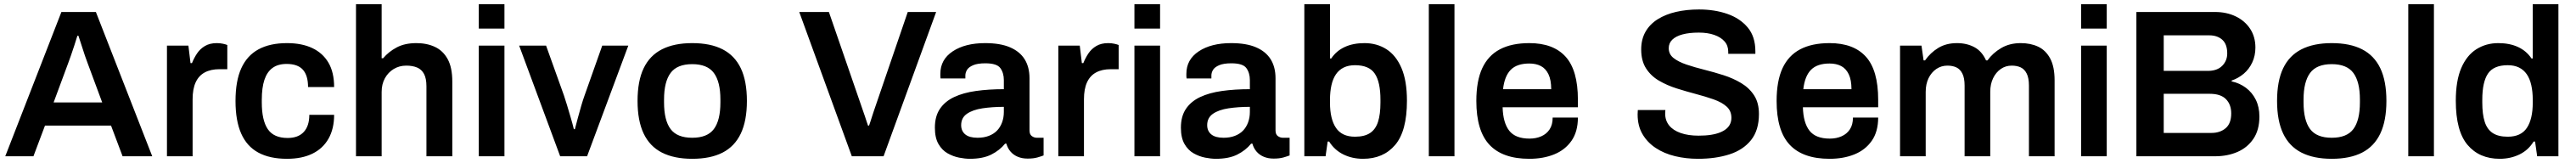

<svg xmlns="http://www.w3.org/2000/svg" viewBox="-20 -743 12252 775"><path d="M5 0 272 -686H436L704 0H563L508 -146H194L139 0ZM235 -256H466L397 -442Q392 -455 384 -478Q376 -501 368 -527Q360 -553 353 -573H348Q342 -553 333.5 -527Q325 -501 317 -478Q309 -455 304 -442Z M774 0V-526H876L886 -443H893Q903 -468 917.5 -489.5Q932 -511 955 -524.5Q978 -538 1011 -538Q1027 -538 1040.5 -535Q1054 -532 1061 -529V-414H1024Q982 -414 953.5 -398.5Q925 -383 910.5 -351.5Q896 -320 896 -271V0Z M1345 12Q1263 12 1208.5 -17.5Q1154 -47 1127 -108Q1100 -169 1100 -263Q1100 -358 1127.5 -418.5Q1155 -479 1209.5 -508.5Q1264 -538 1345 -538Q1415 -538 1465 -514.5Q1515 -491 1542 -445Q1569 -399 1569 -329H1445Q1445 -384 1420.5 -411.5Q1396 -439 1343 -439Q1302 -439 1276 -420Q1250 -401 1237.5 -363.5Q1225 -326 1225 -269V-256Q1225 -171 1253.5 -129Q1282 -87 1348 -87Q1398 -87 1424.5 -115.5Q1451 -144 1451 -197H1569Q1569 -131 1542.5 -84Q1516 -37 1466 -12.5Q1416 12 1345 12Z M1673 0V-723H1795V-466H1802Q1828 -497 1866.5 -517.5Q1905 -538 1960 -538Q2010 -538 2048.5 -520Q2087 -502 2109 -462Q2131 -422 2131 -355V0H2008V-333Q2008 -370 1996.5 -391.5Q1985 -413 1963.5 -422Q1942 -431 1912 -431Q1879 -431 1852.5 -415Q1826 -399 1810.5 -371Q1795 -343 1795 -306V0Z M2257 -607V-723H2379V-607ZM2257 0V-526H2379V0Z M2644 0 2449 -526H2577L2662 -289Q2668 -272 2676.5 -243.5Q2685 -215 2694 -184.5Q2703 -154 2709 -129H2714Q2720 -152 2728 -182Q2736 -212 2744.5 -241Q2753 -270 2760 -289L2844 -526H2968L2772 0Z M3272 12Q3186 12 3128 -17.5Q3070 -47 3041 -108Q3012 -169 3012 -263Q3012 -358 3041 -418.5Q3070 -479 3128 -508.5Q3186 -538 3272 -538Q3359 -538 3416.5 -508.5Q3474 -479 3503 -418.5Q3532 -358 3532 -263Q3532 -169 3503 -108Q3474 -47 3416.5 -17.5Q3359 12 3272 12ZM3272 -88Q3344 -88 3375 -129.5Q3406 -171 3406 -256V-270Q3406 -354 3375 -396Q3344 -438 3272 -438Q3200 -438 3169 -396Q3138 -354 3138 -270V-256Q3138 -171 3169 -129.5Q3200 -88 3272 -88Z M4031 0 3781 -686H3922L4085 -214Q4089 -204 4093 -191Q4097 -178 4101 -166.5Q4105 -155 4108 -146H4113Q4116 -154 4119.5 -165Q4123 -176 4127 -188.5Q4131 -201 4135 -213L4297 -686H4432L4182 0Z M4592 12Q4570 12 4541.5 6.5Q4513 1 4486.5 -14Q4460 -29 4443 -58.5Q4426 -88 4426 -136Q4426 -190 4450 -225.5Q4474 -261 4517.5 -281.5Q4561 -302 4621.5 -310.5Q4682 -319 4754 -319V-362Q4754 -396 4737.5 -419Q4721 -442 4666 -442Q4629 -442 4608 -433Q4587 -424 4579 -411Q4571 -398 4571 -384V-370H4453Q4452 -375 4452 -380Q4452 -385 4452 -392Q4452 -460 4511 -499Q4570 -538 4665 -538Q4737 -538 4783.5 -518Q4830 -498 4853 -461Q4876 -424 4876 -371V-123Q4876 -104 4887 -96Q4898 -88 4911 -88H4943V-4Q4933 0 4914 5.5Q4895 11 4867 11Q4841 11 4820.5 2.5Q4800 -6 4786 -22Q4772 -38 4766 -60H4760Q4734 -28 4694 -8Q4654 12 4592 12ZM4629 -88Q4659 -88 4682.5 -97Q4706 -106 4721.5 -122Q4737 -138 4745.5 -161Q4754 -184 4754 -211V-235Q4699 -235 4652.5 -228Q4606 -221 4578.5 -202Q4551 -183 4551 -148Q4551 -120 4570.5 -104Q4590 -88 4629 -88Z M5013 0V-526H5115L5125 -443H5132Q5142 -468 5156.5 -489.5Q5171 -511 5194 -524.5Q5217 -538 5250 -538Q5266 -538 5279.5 -535Q5293 -532 5300 -529V-414H5263Q5221 -414 5192.5 -398.5Q5164 -383 5149.5 -351.5Q5135 -320 5135 -271V0Z M5375 -607V-723H5497V-607ZM5375 0V-526H5497V0Z M5762 12Q5740 12 5711.5 6.5Q5683 1 5656.5 -14Q5630 -29 5613 -58.5Q5596 -88 5596 -136Q5596 -190 5620 -225.5Q5644 -261 5687.5 -281.5Q5731 -302 5791.5 -310.5Q5852 -319 5924 -319V-362Q5924 -396 5907.5 -419Q5891 -442 5836 -442Q5799 -442 5778 -433Q5757 -424 5749 -411Q5741 -398 5741 -384V-370H5623Q5622 -375 5622 -380Q5622 -385 5622 -392Q5622 -460 5681 -499Q5740 -538 5835 -538Q5907 -538 5953.5 -518Q6000 -498 6023 -461Q6046 -424 6046 -371V-123Q6046 -104 6057 -96Q6068 -88 6081 -88H6113V-4Q6103 0 6084 5.5Q6065 11 6037 11Q6011 11 5990.5 2.5Q5970 -6 5956 -22Q5942 -38 5936 -60H5930Q5904 -28 5864 -8Q5824 12 5762 12ZM5799 -88Q5829 -88 5852.5 -97Q5876 -106 5891.5 -122Q5907 -138 5915.5 -161Q5924 -184 5924 -211V-235Q5869 -235 5822.5 -228Q5776 -221 5748.5 -202Q5721 -183 5721 -148Q5721 -120 5740.5 -104Q5760 -88 5799 -88Z M6462 12Q6411 12 6369 -8.5Q6327 -29 6301 -70H6294L6284 0H6183V-723H6305V-465H6311Q6335 -501 6375 -519.5Q6415 -538 6469 -538Q6528 -538 6573.5 -509Q6619 -480 6645 -419.5Q6671 -359 6671 -264Q6671 -120 6615 -54Q6559 12 6462 12ZM6424 -93Q6469 -93 6495.5 -110.5Q6522 -128 6533.5 -164Q6545 -200 6545 -255V-269Q6545 -353 6518 -393Q6491 -433 6424 -433Q6393 -433 6370.5 -422Q6348 -411 6333.5 -390Q6319 -369 6312 -338Q6305 -307 6305 -268V-255Q6305 -177 6333.5 -135Q6362 -93 6424 -93Z M6775 0V-723H6897V0Z M7253 12Q7126 12 7063.5 -54.5Q7001 -121 7001 -263Q7001 -358 7029 -418.5Q7057 -479 7113 -508.5Q7169 -538 7253 -538Q7367 -538 7425.5 -473.5Q7484 -409 7484 -269V-233H7126Q7128 -159 7157.5 -121.5Q7187 -84 7254 -84Q7285 -84 7310 -95Q7335 -106 7349.5 -128Q7364 -150 7364 -184H7484Q7484 -117 7453.5 -73.5Q7423 -30 7371 -9Q7319 12 7253 12ZM7128 -319H7357Q7357 -363 7344 -390Q7331 -417 7308 -429Q7285 -441 7253 -441Q7194 -441 7164.5 -411Q7135 -381 7128 -319Z M8055 12Q7998 12 7946 -0.5Q7894 -13 7854 -39.5Q7814 -66 7791 -105.5Q7768 -145 7768 -199Q7768 -205 7768.5 -211Q7769 -217 7769 -220H7900Q7900 -218 7899.5 -212.5Q7899 -207 7899 -203Q7899 -170 7918 -146.5Q7937 -123 7973 -110.5Q8009 -98 8058 -98Q8091 -98 8116.5 -102Q8142 -106 8160.5 -113.5Q8179 -121 8191 -131.5Q8203 -142 8208.5 -155Q8214 -168 8214 -183Q8214 -216 8191 -236.5Q8168 -257 8129.5 -270.5Q8091 -284 8045.5 -296Q8000 -308 7954 -322.5Q7908 -337 7869.5 -359.5Q7831 -382 7808 -418Q7785 -454 7785 -508Q7785 -556 7805.5 -592Q7826 -628 7863.5 -651.5Q7901 -675 7951 -686.5Q8001 -698 8060 -698Q8134 -698 8194.5 -677Q8255 -656 8291.5 -612.5Q8328 -569 8328 -499V-487H8199V-497Q8199 -526 8181.5 -546Q8164 -566 8132.5 -577Q8101 -588 8059 -588Q8014 -588 7982 -579.5Q7950 -571 7933 -554.5Q7916 -538 7916 -514Q7916 -485 7939 -467Q7962 -449 8000.5 -436Q8039 -423 8085 -411.5Q8131 -400 8176.5 -385.5Q8222 -371 8260.5 -348Q8299 -325 8322 -289.5Q8345 -254 8345 -201Q8345 -124 8307.5 -77Q8270 -30 8204.5 -9Q8139 12 8055 12Z M8681 12Q8554 12 8491.5 -54.5Q8429 -121 8429 -263Q8429 -358 8457 -418.5Q8485 -479 8541 -508.5Q8597 -538 8681 -538Q8795 -538 8853.5 -473.5Q8912 -409 8912 -269V-233H8554Q8556 -159 8585.5 -121.5Q8615 -84 8682 -84Q8713 -84 8738 -95Q8763 -106 8777.5 -128Q8792 -150 8792 -184H8912Q8912 -117 8881.5 -73.5Q8851 -30 8799 -9Q8747 12 8681 12ZM8556 -319H8785Q8785 -363 8772 -390Q8759 -417 8736 -429Q8713 -441 8681 -441Q8622 -441 8592.5 -411Q8563 -381 8556 -319Z M9016 0V-526H9118L9128 -456H9135Q9160 -492 9197.5 -515Q9235 -538 9287 -538Q9333 -538 9369 -519Q9405 -500 9425 -456H9432Q9457 -491 9497 -514.5Q9537 -538 9590 -538Q9637 -538 9673 -521Q9709 -504 9730 -465Q9751 -426 9751 -361V0H9629V-336Q9629 -372 9618.5 -393Q9608 -414 9590 -422.5Q9572 -431 9547 -431Q9518 -431 9495 -415Q9472 -399 9458.5 -371Q9445 -343 9445 -306V0H9323V-336Q9323 -372 9312.5 -393Q9302 -414 9284 -422.5Q9266 -431 9241 -431Q9212 -431 9188.5 -415Q9165 -399 9151.5 -371Q9138 -343 9138 -306V0Z M9877 -607V-723H9999V-607ZM9877 0V-526H9999V0Z M10140 0V-686H10514Q10569 -686 10612.5 -665Q10656 -644 10681 -606Q10706 -568 10706 -517Q10706 -478 10691 -446Q10676 -414 10650.5 -392.5Q10625 -371 10593 -360V-356Q10631 -348 10661 -325.5Q10691 -303 10708 -268.5Q10725 -234 10725 -189Q10725 -125 10696.5 -83Q10668 -41 10620.5 -20.5Q10573 0 10514 0ZM10270 -111H10497Q10538 -111 10564.5 -133.5Q10591 -156 10591 -204Q10591 -246 10566 -271.5Q10541 -297 10489 -297H10270ZM10270 -406H10480Q10524 -406 10548 -430Q10572 -454 10572 -489Q10572 -533 10548.5 -554Q10525 -575 10487 -575H10270Z M11069 12Q10983 12 10925 -17.5Q10867 -47 10838 -108Q10809 -169 10809 -263Q10809 -358 10838 -418.5Q10867 -479 10925 -508.5Q10983 -538 11069 -538Q11156 -538 11213.5 -508.5Q11271 -479 11300 -418.5Q11329 -358 11329 -263Q11329 -169 11300 -108Q11271 -47 11213.5 -17.5Q11156 12 11069 12ZM11069 -88Q11141 -88 11172 -129.5Q11203 -171 11203 -256V-270Q11203 -354 11172 -396Q11141 -438 11069 -438Q10997 -438 10966 -396Q10935 -354 10935 -270V-256Q10935 -171 10966 -129.5Q10997 -88 11069 -88Z M11433 0V-723H11555V0Z M11868 12Q11771 12 11715 -54Q11659 -120 11659 -264Q11659 -359 11685 -419.5Q11711 -480 11757 -509Q11803 -538 11861 -538Q11915 -538 11955 -519.5Q11995 -501 12019 -465H12025V-723H12147V0H12046L12036 -70H12029Q12004 -29 11961.5 -8.5Q11919 12 11868 12ZM11906 -93Q11969 -93 11997 -135Q12025 -177 12025 -255V-268Q12025 -307 12018 -338Q12011 -369 11996.5 -390Q11982 -411 11959.5 -422Q11937 -433 11906 -433Q11839 -433 11812 -393Q11785 -353 11785 -269V-255Q11785 -200 11796.5 -164Q11808 -128 11834.5 -110.5Q11861 -93 11906 -93Z"/></svg>

Font: Archivo Variable SemiBold
Style: Regular
Weight: 600
Designer: Hector Gatti
Foundry: Omnibus-Type
Version: Version 2.001